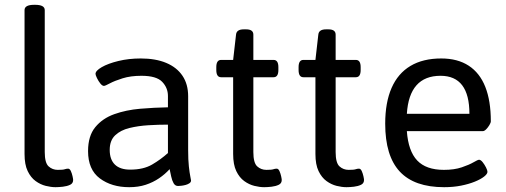

<svg xmlns="http://www.w3.org/2000/svg" viewBox="-20 -772 2105 798"><path d="M126 -752Q166 -752 166 -730V-140Q166 -95 182 -80.5Q198 -66 220 -66Q242 -66 249 -68.5Q256 -71 263 -71Q270 -71 274.5 -61Q279 -51 281.5 -39.5Q284 -28 284 -24Q284 -10 271.5 -4Q259 2 241.5 4Q224 6 211 6Q192 6 170 0.5Q148 -5 128 -19.5Q108 -34 95 -61Q82 -88 82 -132V-730Q82 -752 122 -752Z M565 -529Q627 -529 671 -510.5Q715 -492 738.5 -457Q762 -422 762 -372V-148Q762 -107 765 -80Q768 -53 771 -38.5Q774 -24 774 -22Q774 -15 767.5 -10.5Q761 -6 752 -3.5Q743 -1 734 0Q725 1 720 1Q708 1 701.5 -10.5Q695 -22 691.5 -38.5Q688 -55 685 -69Q666 -48 641 -31Q616 -14 585.5 -4Q555 6 517 6Q444 6 395 -30.5Q346 -67 346 -144Q346 -207 376 -243.5Q406 -280 455 -297.5Q504 -315 562.5 -320Q621 -325 678 -326V-373Q678 -407 654 -432Q630 -457 568 -457Q523 -457 489.5 -446.5Q456 -436 436.5 -425.5Q417 -415 412 -415Q405 -415 397 -425Q389 -435 383 -447.5Q377 -460 377 -465Q377 -478 403 -493Q429 -508 472 -518.5Q515 -529 565 -529ZM678 -254Q639 -254 597 -251.5Q555 -249 518 -240Q481 -231 458.5 -209.5Q436 -188 436 -149Q436 -109 457.5 -88Q479 -67 521 -67Q576 -67 612 -88Q648 -109 678 -136Z M1003 -650Q1033 -650 1033 -628V-523H1117Q1137 -523 1137 -493V-481Q1137 -451 1117 -451H1033V-140Q1033 -95 1049 -80.5Q1065 -66 1087 -66Q1109 -66 1116 -68.5Q1123 -71 1130 -71Q1137 -71 1141.5 -61Q1146 -51 1148.5 -39.5Q1151 -28 1151 -24Q1151 -10 1138.5 -4Q1126 2 1109 4Q1092 6 1078 6Q1059 6 1037 0.5Q1015 -5 995 -19.5Q975 -34 962 -61Q949 -88 949 -132V-451H899Q879 -451 879 -481V-493Q879 -523 899 -523H949L961 -628Q963 -650 993 -650Z M1345 -650Q1375 -650 1375 -628V-523H1459Q1479 -523 1479 -493V-481Q1479 -451 1459 -451H1375V-140Q1375 -95 1391 -80.5Q1407 -66 1429 -66Q1451 -66 1458 -68.5Q1465 -71 1472 -71Q1479 -71 1483.5 -61Q1488 -51 1490.5 -39.5Q1493 -28 1493 -24Q1493 -10 1480.5 -4Q1468 2 1451 4Q1434 6 1420 6Q1401 6 1379 0.5Q1357 -5 1337 -19.5Q1317 -34 1304 -61Q1291 -88 1291 -132V-451H1241Q1221 -451 1221 -481V-493Q1221 -523 1241 -523H1291L1303 -628Q1305 -650 1335 -650Z M1814 -529Q1882 -529 1928 -499Q1974 -469 1997 -411Q2020 -353 2020 -268Q2020 -262 2014 -252Q2008 -242 2000.5 -234.5Q1993 -227 1987 -227H1671Q1677 -144 1714 -105Q1751 -66 1825 -66Q1868 -66 1899 -76.5Q1930 -87 1948 -97.5Q1966 -108 1971 -108Q1978 -108 1986 -98Q1994 -88 2000 -76Q2006 -64 2006 -58Q2006 -49 1992 -38Q1978 -27 1953.5 -17Q1929 -7 1896.5 -0.5Q1864 6 1826 6Q1702 6 1641.5 -59Q1581 -124 1581 -258Q1581 -346 1607.5 -406.5Q1634 -467 1686 -498Q1738 -529 1814 -529ZM1811 -457Q1746 -457 1711 -417.5Q1676 -378 1671 -299H1931Q1931 -378 1901 -417.5Q1871 -457 1811 -457Z"/></svg>

Font: Asap VF Beta
Style: Regular
Weight: 400
Designer: Pablo Cosgaya
Foundry: Pablo Cosgaya
Version: Version 1.007